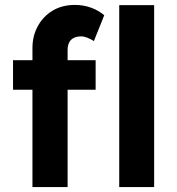

<svg xmlns="http://www.w3.org/2000/svg" viewBox="-20 -761 720 781"><path d="M112 -566Q112 -615 134 -655Q156 -695 194.5 -718Q233 -741 285 -741Q320 -741 351 -729.5Q382 -718 404 -699L362 -594Q349 -602 335.5 -607.5Q322 -613 311 -613Q292 -613 279.5 -606.5Q267 -600 261 -587.5Q255 -575 255 -556V0H184Q161 0 143 0Q125 0 112 0ZM33 -396V-516H369V-396ZM465 0V-740H607V0Z"/></svg>

Font: Mach SemiBold
Style: Regular
Weight: 600
Version: Version 1.002